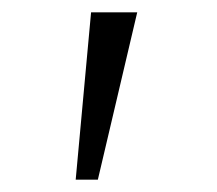

<svg xmlns="http://www.w3.org/2000/svg" viewBox="-20 -720 353 312"><path d="M103 -428 128 -700H203L139 -428Z"/></svg>

Font: Lexend Peta ExtraLight
Style: Regular
Weight: 250
Version: Version 1.007